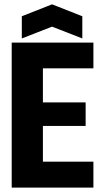

<svg xmlns="http://www.w3.org/2000/svg" viewBox="-20 -854 465 874"><path d="M33.3 0V-660H175.3V0ZM132.3 0V-118.2H405.2V0ZM132.3 -280.7V-387.8H369.8V-280.7ZM132.3 -543V-660H405.2V-543ZM79.3 -679V-780L217 -834.3L354.7 -780V-679L217 -732.7Z"/></svg>

Font: Bricolage Grotesque 96pt ExtraBold SemiCondensed
Style: Regular
Weight: 800
Width: 4
Version: Version 1.001;gftools[0.9.33.dev8+g029e19f]